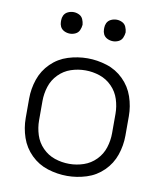

<svg xmlns="http://www.w3.org/2000/svg" viewBox="-83 -802 742 878"><g transform="rotate(10 287.5 -363.5)"><path d="M188 -635Q174 -635 161.5 -641Q149 -647 143 -659Q138 -670 138 -681V-689Q138 -700 143 -711Q149 -723 161.5 -729Q174 -735 188 -735Q201 -735 213.5 -729Q226 -723 231.5 -710.5Q237 -698 238 -685Q237 -672 231.5 -659.5Q226 -647 213.5 -641Q201 -635 188 -635ZM388 -635Q374 -635 361.5 -641Q349 -647 343 -659Q338 -670 338 -681V-689Q338 -700 343 -711Q349 -723 361.5 -729Q374 -735 388 -735Q401 -735 413.5 -729Q426 -723 431.5 -710.5Q437 -698 438 -685Q437 -672 431.5 -659.5Q426 -647 413.5 -641Q401 -635 388 -635ZM288 8Q242 8 197.5 -6Q153 -20 119.5 -53Q86 -86 71 -130Q56 -174 56 -220V-310Q56 -356 71 -400Q86 -444 119.5 -477Q153 -510 197.5 -524Q242 -538 288 -538Q333 -538 377.5 -524Q422 -510 455.5 -477Q489 -444 504 -400Q519 -356 519 -310V-220Q519 -174 504 -130Q489 -86 455.5 -53Q422 -20 377.5 -6Q333 8 288 8ZM288 -48Q322 -48 354.5 -59Q387 -70 411.5 -95Q436 -120 446.5 -153Q457 -186 457 -220V-310Q457 -344 446.5 -377Q436 -410 411.5 -435Q387 -460 354.5 -471Q322 -482 288 -482Q253 -482 220.5 -471Q188 -460 163.5 -435Q139 -410 128.5 -377Q118 -344 118 -310V-220Q118 -186 128.5 -153Q139 -120 163.5 -95Q188 -70 220.5 -59Q253 -48 288 -48Z"/></g></svg>

Font: Jozsika Light
Style: Regular
Weight: 300
Monospace: yes
Designer: Belleve Invis
Foundry: Belleve Invis
Version: 2.1.0